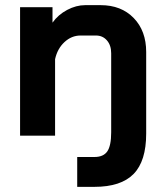

<svg xmlns="http://www.w3.org/2000/svg" viewBox="-20 -527 640 746"><path d="M280 83H347Q382 83 397 61Q412 39 412 -13V-320Q412 -351 395.5 -370Q379 -389 353 -389H293Q258 -389 230.5 -363.5Q203 -338 194 -297V0H58V-499H184V-439Q206 -470 241 -488.5Q276 -507 311 -507H371Q451 -507 499.5 -457Q548 -407 548 -325V-8Q548 99 499 149Q450 199 347 199H280Z"/></svg>

Font: Bai Jamjuree
Style: Bold
Weight: 700
Designer: Katatrad Aksorn Co.,Ltd.
Foundry: Cadson Demak Co.,Ltd.
Version: Version 1.000; ttfautohint (v1.6)